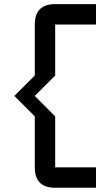

<svg xmlns="http://www.w3.org/2000/svg" viewBox="-20 -801 528 919"><path d="M244.1 -781.2H439.5V-683.6H244.1V-439.5L146.5 -341.8L244.1 -244.1V0H439.5V97.7H244.1Q146.5 97.7 146.5 0V-244.1L48.8 -341.8L146.5 -439.5V-683.6Q146.5 -781.2 244.1 -781.2Z"/></svg>

Font: BabelStone Runic Beagnoth
Style: Regular
Weight: 400
Designer: Andrew West
Foundry: BabelStone
Version: Version 7.004;November 9, 2023